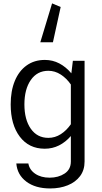

<svg xmlns="http://www.w3.org/2000/svg" viewBox="-20 -858 591 1114"><path d="M287.1 -612.8H213.9L282.2 -838.4L332 -817.4ZM42 -252Q42 -330.6 65.9 -388.4Q89.8 -446.3 134.5 -478.3Q179.2 -510.3 240.2 -510.3Q285.6 -510.3 324.2 -490Q362.8 -469.7 394 -432.6L402.8 -505.4H470.7V79.1Q470.7 128.9 444.6 163.8Q418.5 198.7 373.3 217Q328.1 235.4 271 235.4Q185.5 235.4 132.8 195.8Q80.1 156.2 74.7 90.3H144.5Q150.9 127.4 184.3 150.1Q217.8 172.9 268.1 172.9Q318.8 172.9 355 148.9Q391.1 125 391.1 79.1V-68.8Q360.4 -33.2 322.3 -14.2Q284.2 4.9 239.7 4.9Q147.9 4.9 95 -64.9Q42 -134.8 42 -252ZM121.6 -252Q121.6 -164.1 158.7 -111.1Q195.8 -58.1 260.7 -58.1Q299.3 -58.1 332.8 -79.6Q366.2 -101.1 391.1 -137.2V-367.7Q366.2 -403.8 332.5 -425.5Q298.8 -447.3 260.7 -447.3Q195.8 -447.3 158.7 -393.8Q121.6 -340.3 121.6 -252Z"/></svg>

Font: Estedad-FD Regular
Style: FD-Regular
Weight: 400
Designer: Amin Abedi
Version: Version 7.3